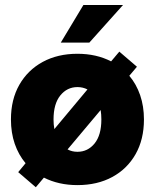

<svg xmlns="http://www.w3.org/2000/svg" viewBox="-20 -748 636 788"><path d="M127 20.5 54.7 -41.5 85 -78.1Q56.2 -112.3 40.5 -157.7Q24.9 -203.1 24.9 -257.8Q24.9 -339.4 59.3 -399.9Q93.8 -460.4 155.3 -493.9Q216.8 -527.3 297.9 -527.3Q375.5 -527.3 436 -496.1L469.7 -536.1L542 -474.1L510.7 -437Q539.6 -402.8 555.2 -357.4Q570.8 -312 570.8 -257.8Q570.8 -175.8 536.4 -115.2Q502 -54.7 440.7 -21.5Q379.4 11.7 297.9 11.7Q220.7 11.7 160.2 -19ZM203.1 -218.3 338.9 -380.9Q320.3 -390.6 297.9 -390.6Q255.4 -390.6 227.5 -356.2Q199.7 -321.8 199.7 -257.8Q199.7 -236.8 203.1 -218.3ZM297.9 -125Q340.3 -125 368.2 -159.2Q396 -193.4 396 -257.8Q396 -278.3 393.1 -296.4L257.3 -134.8Q275.4 -125 297.9 -125ZM229.5 -573.2 322.3 -727.5H484.9L346.7 -573.2Z"/></svg>

Font: Inter Display Extra Bold
Style: Regular
Weight: 800
Designer: Rasmus Andersson
Foundry: rsms
Version: Version 4.000;git-4fc901f